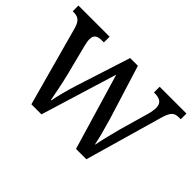

<svg xmlns="http://www.w3.org/2000/svg" viewBox="-101 -767 998 998"><g transform="rotate(45 398.0 -268.0)"><path d="M70 -441 191 0H265L394 -421L519 0H595L714 -416C732 -483 747 -494 783 -494H795V-536H598V-494H604C644 -494 663 -479 663 -445C663 -434 660 -412 655 -395L609 -234C592 -170 580 -120 574 -87H572C566 -120 547 -191 533 -237L441 -533H384L287 -231C272 -183 255 -120 250 -87H247C241 -120 227 -192 215 -240L172 -409C168 -424 165 -441 165 -452C165 -485 183 -494 220 -494H230V-536H1V-494H4C40 -494 57 -484 70 -441Z"/></g></svg>

Font: Noto Serif Georgian SemiCondensed
Style: Regular
Weight: 400
Width: 4
Designer: Monotype Design Team, Akaki Razmadze
Foundry: Google LLC
Version: Version 2.003